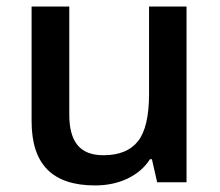

<svg xmlns="http://www.w3.org/2000/svg" viewBox="-20 -560 675 590"><path d="M462.9 0 446.8 -70.8H440.9Q417 -33.2 372.8 -11.7Q328.6 9.8 272 9.8Q173.8 9.8 125.5 -39.1Q77.1 -87.9 77.1 -187V-540H192.9V-207Q192.9 -145 218.3 -114Q243.7 -83 297.9 -83Q370.1 -83 404.1 -126.2Q438 -169.4 438 -271V-540H553.2V0Z"/></svg>

Font: Samim Medium FD
Style: Medium-FD
Weight: 500
Foundry: DejaVu fonts team - Redesigned by Saber Rastikerdar
Version: Version 4.0.5